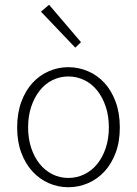

<svg xmlns="http://www.w3.org/2000/svg" viewBox="-20 -774 575 806"><path d="M296 -574 152 -725 186 -754 320 -597ZM267 12Q224 12 185 -5Q146 -22 116.5 -54Q87 -86 69.5 -132.5Q52 -179 52 -239Q52 -299 69.5 -346.5Q87 -394 116.5 -426Q146 -458 185 -475Q224 -492 267 -492Q310 -492 349.5 -475Q389 -458 418.5 -426Q448 -394 465.5 -346.5Q483 -299 483 -239Q483 -179 465.5 -132.5Q448 -86 418.5 -54Q389 -22 349.5 -5Q310 12 267 12ZM267 -27Q303 -27 334.5 -42.5Q366 -58 388.5 -86Q411 -114 424 -153Q437 -192 437 -239Q437 -287 424 -326Q411 -365 388.5 -393.5Q366 -422 334.5 -437.5Q303 -453 267 -453Q231 -453 200 -437.5Q169 -422 146.5 -393.5Q124 -365 111 -326Q98 -287 98 -239Q98 -192 111 -153Q124 -114 146.5 -86Q169 -58 200 -42.5Q231 -27 267 -27Z"/></svg>

Font: TypoPRO Source Sans Pro
Style: Regular
Weight: 300
Designer: Paul D. Hunt
Foundry: Adobe Systems Incorporated
Version: Version 2.020;PS 2.000;hotconv 1.0.86;makeotf.lib2.5.63406